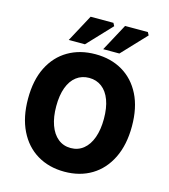

<svg xmlns="http://www.w3.org/2000/svg" viewBox="-125 -956 938 1066"><g transform="rotate(15 344.0 -422.5)"><path d="M344 12Q255 12 187.5 -28.5Q120 -69 82.5 -145.5Q45 -222 45 -328Q45 -435 82.5 -509.5Q120 -584 187.5 -623.5Q255 -663 344 -663Q433 -663 500 -623.5Q567 -584 604.5 -509.5Q642 -435 642 -328Q642 -222 604.5 -145.5Q567 -69 500 -28.5Q433 12 344 12ZM344 -124Q386 -124 417 -149Q448 -174 464.5 -220Q481 -266 481 -328Q481 -391 464.5 -435.5Q448 -480 417 -503.5Q386 -527 344 -527Q302 -527 271 -503.5Q240 -480 223.5 -435.5Q207 -391 207 -328Q207 -266 223.5 -220Q240 -174 271 -149Q302 -124 344 -124ZM179 -701 263 -857H394L403 -840L272 -701ZM377 -701 461 -857H592L601 -840L470 -701Z"/></g></svg>

Font: Mada ExtraBold
Style: Regular
Weight: 800
Designer: Khaled Hosny
Version: Version 1.5